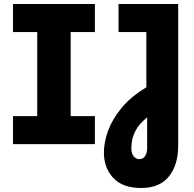

<svg xmlns="http://www.w3.org/2000/svg" viewBox="-20 -720 971 959"><path d="M45 0V-140H166V-560H45V-700H454V-560H333V-140H454V0ZM685 219Q593 219 546 169Q499 119 499 42Q499 -9 519.5 -66Q540 -123 586 -179.5Q632 -236 711 -284V-560H572V-700H870V8Q870 103 824 161Q778 219 685 219ZM676 75Q694 75 704.5 60Q715 45 715 19V-134Q676 -102 659.5 -71.5Q643 -41 639.5 -17Q636 7 636 21Q636 47 648 61Q660 75 676 75Z"/></svg>

Font: MuseoModerno
Style: Bold
Weight: 700
Designer: Pablo Cosgaya, Héctor Gatti, Marcela Romero, and the Authors of The MuseoModerno Project.
Foundry: Omnibus-Type Team
Version: Version 1.001